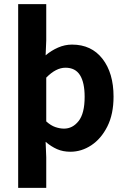

<svg xmlns="http://www.w3.org/2000/svg" viewBox="-20 -723 610 930"><path d="M68 187V-703H204V-527L201 -455Q228 -478 261 -492.5Q294 -507 329 -507Q423 -507 476.5 -438Q530 -369 530 -255Q530 -170 500 -110.5Q470 -51 422.5 -19.5Q375 12 321 12Q285 12 256.5 -0.5Q228 -13 201 -36L204 39V187ZM290 -100Q332 -100 361 -137Q390 -174 390 -254Q390 -323 367.5 -359Q345 -395 297 -395Q251 -395 204 -347V-135Q226 -115 248 -107.5Q270 -100 290 -100Z"/></svg>

Font: Assistant
Style: Bold
Weight: 700
Designer: Hebrew By Ben Nathan, Latin by Paul Hunt
Version: Version 3.000